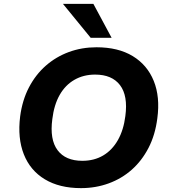

<svg xmlns="http://www.w3.org/2000/svg" viewBox="-20 -960 884 991"><path d="M398 11Q287 11 211.5 -34.5Q136 -80 103 -163.5Q70 -247 84 -359Q95 -443 129.5 -509Q164 -575 216.5 -621Q269 -667 335.5 -691.5Q402 -716 478 -716Q590 -716 665 -670.5Q740 -625 773.5 -542.5Q807 -460 792 -349Q781 -263 746.5 -196.5Q712 -130 660 -84Q608 -38 541 -13.5Q474 11 398 11ZM405 -130Q466 -130 512.5 -157.5Q559 -185 588.5 -237Q618 -289 627 -361Q641 -466 599.5 -520.5Q558 -575 471 -575Q411 -575 364 -548Q317 -521 288 -470Q259 -419 250 -345Q236 -240 277 -185Q318 -130 405 -130ZM448 -765 305 -940H462L556 -765Z"/></svg>

Font: Nunito Sans 7pt ExtraBold
Style: Italic
Weight: 800
Italic angle: -9°
Designer: Vernon Adams
Foundry: Vernon Adams
Version: Version 3.101;gftools[0.9.27]